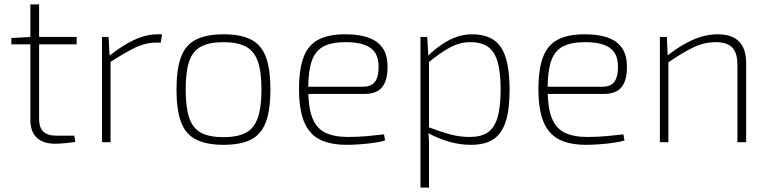

<svg xmlns="http://www.w3.org/2000/svg" viewBox="-20 -651 3523 879"><path d="M159 -631V-106Q159 -67 178.5 -48.5Q198 -30 236 -30H320L325 -1Q311 1 293 3Q275 5 259 6Q243 7 233 7Q177 7 148 -21Q119 -49 119 -102V-631ZM331 -482V-448H32V-477L126 -482Z M477 -482 482 -393 486 -377V0H447V-482ZM722 -494 716 -456H696Q646 -456 597 -432Q548 -408 482 -365L480 -395Q538 -442 593.5 -468Q649 -494 702 -494Z M1003 -494Q1083 -494 1130 -469.5Q1177 -445 1197.5 -389.5Q1218 -334 1218 -241Q1218 -149 1197.5 -93Q1177 -37 1130 -12.5Q1083 12 1003 12Q925 12 877 -12.5Q829 -37 808.5 -93Q788 -149 788 -241Q788 -334 808.5 -389.5Q829 -445 877 -469.5Q925 -494 1003 -494ZM1003 -458Q939 -458 901 -438Q863 -418 846.5 -371Q830 -324 830 -241Q830 -159 846.5 -111Q863 -63 901 -43Q939 -23 1003 -23Q1067 -23 1105 -43Q1143 -63 1160 -111Q1177 -159 1177 -241Q1177 -324 1160 -371Q1143 -418 1105 -438Q1067 -458 1003 -458Z M1560 -494Q1658 -494 1705.5 -458.5Q1753 -423 1754 -352Q1756 -288 1731.5 -254.5Q1707 -221 1648 -221H1368V-254H1642Q1683 -254 1699 -280Q1715 -306 1713 -350Q1712 -407 1675 -432.5Q1638 -458 1562 -458Q1498 -458 1460.5 -438Q1423 -418 1407 -371Q1391 -324 1391 -245Q1391 -161 1409.5 -112.5Q1428 -64 1468.5 -44Q1509 -24 1573 -24Q1620 -24 1663.5 -28Q1707 -32 1738 -36L1743 -8Q1725 -2 1694 2.5Q1663 7 1629 9.5Q1595 12 1568 12Q1490 12 1442 -13.5Q1394 -39 1371.5 -95Q1349 -151 1349 -243Q1349 -336 1370.5 -391Q1392 -446 1438.5 -470Q1485 -494 1560 -494Z M2141 -494Q2234 -494 2273.5 -434.5Q2313 -375 2313 -240Q2313 -148 2294.5 -92.5Q2276 -37 2237.5 -12.5Q2199 12 2136 12Q2087 12 2038.5 -1.5Q1990 -15 1939 -42L1941 -69Q1999 -47 2042 -35.5Q2085 -24 2131 -24Q2182 -24 2212.5 -44.5Q2243 -65 2257.5 -112.5Q2272 -160 2272 -240Q2272 -320 2258 -368Q2244 -416 2213.5 -437Q2183 -458 2133 -458Q2087 -458 2043.5 -435.5Q2000 -413 1940 -364V-396Q1973 -428 2006.5 -450Q2040 -472 2073.5 -483Q2107 -494 2141 -494ZM1936 -482 1941 -391 1944 -385V-56L1941 -44Q1944 -17 1944 5Q1944 27 1944 53V208H1905V-482Z M2656 -494Q2754 -494 2801.5 -458.5Q2849 -423 2850 -352Q2852 -288 2827.5 -254.5Q2803 -221 2744 -221H2464V-254H2738Q2779 -254 2795 -280Q2811 -306 2809 -350Q2808 -407 2771 -432.5Q2734 -458 2658 -458Q2594 -458 2556.5 -438Q2519 -418 2503 -371Q2487 -324 2487 -245Q2487 -161 2505.5 -112.5Q2524 -64 2564.5 -44Q2605 -24 2669 -24Q2716 -24 2759.5 -28Q2803 -32 2834 -36L2839 -8Q2821 -2 2790 2.5Q2759 7 2725 9.5Q2691 12 2664 12Q2586 12 2538 -13.5Q2490 -39 2467.5 -95Q2445 -151 2445 -243Q2445 -336 2466.5 -391Q2488 -446 2534.5 -470Q2581 -494 2656 -494Z M3266 -494Q3396 -494 3396 -362V0H3356V-354Q3356 -409 3332 -433.5Q3308 -458 3257 -458Q3204 -458 3154 -434Q3104 -410 3036 -363L3035 -396Q3095 -444 3152.5 -469Q3210 -494 3266 -494ZM3033 -482 3037 -393 3040 -377V0H3001V-482Z"/></svg>

Font: Exo 2 ExtraLight
Style: Regular
Weight: 250
Designer: Natanael Gama
Foundry: Natanael Gama
Version: Version 2.010